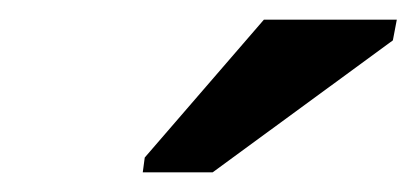

<svg xmlns="http://www.w3.org/2000/svg" viewBox="-20 -753 423 195"><path d="M125 -578 127 -593 248 -733H383L379 -712L196 -578Z"/></svg>

Font: Libra Sans Modern
Style: Bold Italic
Weight: 700
Italic angle: -12°
Foundry: Stefan Peev, Context Ltd
Version: Version 1.000